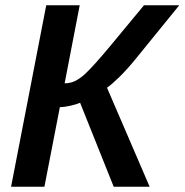

<svg xmlns="http://www.w3.org/2000/svg" viewBox="-20 -708 700 728"><path d="M207 -301.8 148.4 0H22L155.3 -688H282.2L225.1 -392.1Q246.1 -392.1 264.2 -400.6Q282.2 -409.2 302.2 -427.2Q317.9 -441.9 341.3 -467.8Q364.7 -493.7 396 -531.2L525.9 -688H659.7L492.2 -481.9Q461.9 -444.8 433.1 -416.5Q404.3 -388.2 385.7 -375.5L547.4 0H411.1L283.7 -318.4Q270.5 -312.5 247.1 -307.1Q223.6 -301.8 207 -301.8Z"/></svg>

Font: Arimo SemiBold
Style: Italic
Weight: 600
Italic angle: -12°
Version: Version 1.33